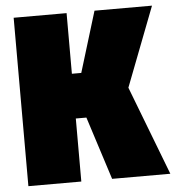

<svg xmlns="http://www.w3.org/2000/svg" viewBox="-51 -748 727 795"><g transform="rotate(-5 312.5 -350.0)"><path d="M35 0V-700H255V-448H294L371 -700H610L483 -370L625 0H383L299 -262H255V0Z"/></g></svg>

Font: Tektur SemiCondensed Black
Style: Regular
Weight: 900
Width: 4
Designer: Adam Jagosz
Foundry: Adam Jagosz
Version: Version 1.005;gftools[0.9.30]